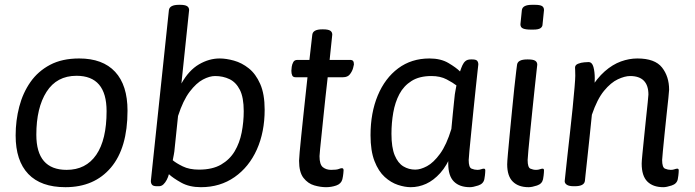

<svg xmlns="http://www.w3.org/2000/svg" viewBox="-20 -772 2887 798"><path d="M309 -529Q407 -529 458.5 -473.5Q510 -418 510 -312Q510 -157 441 -75.5Q372 6 252 6Q150 6 97.5 -49Q45 -104 45 -209Q45 -271 60 -328.5Q75 -386 106.5 -431Q138 -476 188 -502.5Q238 -529 309 -529ZM298 -457Q216 -457 173.5 -390.5Q131 -324 131 -212Q131 -66 257 -66Q337 -66 380 -128.5Q423 -191 423 -310Q423 -457 298 -457Z M728 -752Q749 -752 757.5 -746.5Q766 -741 766 -730L734 -425Q765 -480 807 -504.5Q849 -529 893 -529Q920 -529 952.5 -520Q985 -511 1014 -488Q1043 -465 1061.5 -423Q1080 -381 1080 -316Q1080 -223 1047.5 -150.5Q1015 -78 955 -36Q895 6 815 6Q767 6 733 -13Q699 -32 682 -48Q679 -36 673 -24.5Q667 -13 659 -5.5Q651 2 640 2H632Q617 2 612 -4Q607 -10 607 -20L682 -730Q685 -752 724 -752ZM874 -456Q851 -456 823.5 -441.5Q796 -427 768.5 -391Q741 -355 720 -290L706 -156Q705 -142 702.5 -129.5Q700 -117 698 -106Q712 -94 739.5 -80.5Q767 -67 807 -67Q863 -67 899 -88Q935 -109 955.5 -143.5Q976 -178 984.5 -221.5Q993 -265 993 -310Q993 -367 977 -398.5Q961 -430 934 -443Q907 -456 874 -456Z M1323 -650Q1344 -650 1352.5 -644.5Q1361 -639 1361 -628L1350 -523H1435Q1444 -523 1447.5 -518.5Q1451 -514 1451 -504Q1451 -502 1447.5 -489Q1444 -476 1434.5 -463.5Q1425 -451 1406 -451H1342Q1342 -451 1339.5 -428.5Q1337 -406 1333 -370.5Q1329 -335 1325 -294.5Q1321 -254 1317 -216.5Q1313 -179 1310.5 -153.5Q1308 -128 1308 -123Q1308 -88 1322 -77Q1336 -66 1356 -66Q1379 -66 1387.5 -69.5Q1396 -73 1401 -73Q1408 -73 1408 -64Q1408 -63 1407 -51.5Q1406 -40 1403 -27Q1398 -8 1377.5 -1Q1357 6 1335 6Q1312 6 1286 -1.5Q1260 -9 1241.5 -32.5Q1223 -56 1223 -104Q1223 -112 1225.5 -140Q1228 -168 1232 -207Q1236 -246 1240.5 -288.5Q1245 -331 1249 -368Q1253 -405 1255.5 -428Q1258 -451 1258 -451H1208Q1198 -451 1194.5 -458.5Q1191 -466 1191 -478Q1191 -484 1192.5 -494.5Q1194 -505 1199 -514Q1204 -523 1216 -523H1266L1278 -628Q1281 -650 1319 -650Z M1765 -529Q1812 -529 1844 -510Q1876 -491 1892 -475Q1897 -490 1902 -501Q1907 -512 1915 -518.5Q1923 -525 1937 -525H1943Q1958 -525 1963 -519.5Q1968 -514 1968 -504Q1968 -504 1965 -477Q1962 -450 1957.5 -407.5Q1953 -365 1948 -316Q1943 -267 1938.5 -221.5Q1934 -176 1931 -145Q1928 -114 1928 -107Q1928 -76 1940 -71Q1952 -66 1964 -66Q1973 -66 1979.5 -68.5Q1986 -71 1991 -71Q1997 -71 1997 -64Q1997 -63 1996.5 -53.5Q1996 -44 1993 -27Q1989 -8 1967.5 -1Q1946 6 1933 6Q1890 6 1866.5 -17.5Q1843 -41 1843 -92V-141L1858 -135Q1838 -84 1810 -53Q1782 -22 1751 -8Q1720 6 1687 6Q1663 6 1634 -3.5Q1605 -13 1579 -36.5Q1553 -60 1536.5 -102.5Q1520 -145 1520 -210Q1520 -303 1550 -375Q1580 -447 1635 -488Q1690 -529 1765 -529ZM1773 -456Q1723 -456 1690.5 -435.5Q1658 -415 1640 -381Q1622 -347 1614.5 -304Q1607 -261 1607 -216Q1607 -159 1620.5 -126.5Q1634 -94 1656.5 -80.5Q1679 -67 1706 -67Q1728 -67 1755 -81.5Q1782 -96 1809 -133Q1836 -170 1856 -236Q1859 -269 1862 -299Q1865 -329 1867 -348Q1869 -367 1869 -367Q1870 -380 1872.5 -392.5Q1875 -405 1877 -417Q1863 -428 1836.5 -442Q1810 -456 1773 -456Z M2175 -525Q2196 -525 2204.5 -519.5Q2213 -514 2213 -503Q2213 -503 2210 -476.5Q2207 -450 2202.5 -407.5Q2198 -365 2193 -316.5Q2188 -268 2183.5 -223Q2179 -178 2176 -146Q2173 -114 2173 -107Q2173 -76 2184.5 -71Q2196 -66 2208 -66Q2217 -66 2224 -68.5Q2231 -71 2235 -71Q2241 -71 2241 -64Q2241 -63 2240.5 -53.5Q2240 -44 2237 -27Q2233 -8 2212 -1Q2191 6 2177 6Q2135 6 2111.5 -17Q2088 -40 2088 -89Q2088 -99 2091 -133Q2094 -167 2098.5 -214Q2103 -261 2108 -311.5Q2113 -362 2117.5 -405.5Q2122 -449 2125.5 -476Q2129 -503 2129 -503Q2132 -525 2171 -525ZM2203 -752Q2224 -752 2232.5 -747Q2241 -742 2241 -730L2235 -671Q2235 -661 2226.5 -655Q2218 -649 2197 -649H2185Q2165 -649 2154 -653.5Q2143 -658 2143 -671L2149 -730Q2152 -752 2191 -752Z M2629 -529Q2702 -529 2731.5 -491.5Q2761 -454 2761 -399Q2761 -394 2758 -365Q2755 -336 2750.5 -295.5Q2746 -255 2742 -214Q2738 -173 2735 -143Q2732 -113 2732 -107Q2732 -76 2744 -71Q2756 -66 2768 -66Q2777 -66 2783.5 -68.5Q2790 -71 2795 -71Q2801 -71 2801 -64Q2801 -63 2800.5 -53.5Q2800 -44 2797 -27Q2793 -8 2771.5 -1Q2750 6 2737 6Q2694 6 2670.5 -17.5Q2647 -41 2647 -92Q2647 -102 2650 -132Q2653 -162 2657 -201.5Q2661 -241 2665 -279.5Q2669 -318 2672 -345.5Q2675 -373 2675 -379Q2675 -417 2656 -436.5Q2637 -456 2599 -456Q2577 -456 2548 -442.5Q2519 -429 2490.5 -394.5Q2462 -360 2440 -295Q2435 -247 2430 -198Q2425 -149 2420.5 -109Q2416 -69 2413.5 -44.5Q2411 -20 2411 -20Q2408 2 2369 2H2365Q2345 2 2336 -4Q2327 -10 2327 -19Q2327 -19 2330 -47.5Q2333 -76 2338 -122Q2343 -168 2349 -220.5Q2355 -273 2360 -323Q2365 -373 2368 -409Q2371 -445 2371 -457Q2371 -475 2370.5 -480.5Q2370 -486 2370 -491Q2370 -502 2382.5 -507Q2395 -512 2408.5 -513Q2422 -514 2426 -514Q2441 -514 2446.5 -493.5Q2452 -473 2452 -447Q2452 -427 2450 -407.5Q2448 -388 2445 -377L2432 -399Q2461 -447 2493.5 -475.5Q2526 -504 2560.5 -516.5Q2595 -529 2629 -529Z"/></svg>

Font: Asap VF Beta
Style: Italic
Weight: 400
Italic angle: -6°
Designer: Pablo Cosgaya
Foundry: Pablo Cosgaya
Version: Version 1.007